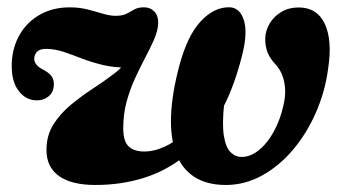

<svg xmlns="http://www.w3.org/2000/svg" viewBox="-20 -500 953 533"><path d="M617.3 -479.8Q645.8 -479 657 -443.9Q668.2 -408.9 651.8 -345.2Q627.5 -248.6 587.8 -180.4Q548.1 -112.1 495.7 -69.2Q443.3 -26.3 380 -6.4Q316.8 13.5 244.6 13.5Q178.2 13.5 143.4 -11.6Q108.6 -36.7 109 -84.9Q109.3 -124.7 128.5 -154.9Q147.7 -185.1 177 -209.3Q206.4 -233.5 238.2 -254.3Q270.1 -275.1 296.9 -295.5Q323.8 -315.9 336.9 -339.4L331.3 -312.5Q293.5 -312.5 263 -320.2Q232.6 -327.8 206.7 -337.8Q180.9 -347.8 157.1 -355.9Q133.3 -363.9 109.2 -364.3Q92.3 -364.7 84.1 -357.5Q75.9 -350.2 75.1 -338.9Q73.9 -320.2 98 -307.7Q114.7 -299.1 122.3 -289.5Q129.9 -279.8 129.5 -265.1Q129.1 -244 115.1 -232.7Q101.1 -221.4 83 -221.4Q50.9 -221.4 30.8 -249Q10.7 -276.5 12.7 -325.5Q14.7 -369.8 35.2 -404.7Q55.6 -439.6 91.3 -459.6Q127 -479.6 173.7 -479.6Q200.5 -479.6 223.3 -473.7Q246.1 -467.9 265.4 -462Q284.8 -456.1 301.1 -456.1Q320.3 -456.1 331.6 -462Q342.9 -468 353.3 -473.9Q363.7 -479.9 380.1 -479.7Q397.4 -479.6 408.6 -467.8Q419.9 -456 419.2 -433.4Q417.4 -412 406.9 -388.6Q396.5 -365.2 382.4 -338.5Q368.3 -311.8 354.5 -281.8Q340.8 -251.8 331.4 -217.4Q322.1 -183.1 322.1 -143.8Q322.1 -108.5 336.8 -93.9Q351.6 -79.4 380.7 -79.4Q408.7 -79.4 439.7 -94.1Q470.7 -108.8 503.2 -141.2Q535.8 -173.7 568.2 -227.3Q600.6 -280.9 630.8 -358.6Q608.6 -270 602.4 -212.6Q596.2 -155.2 601.5 -122.8Q606.9 -90.4 620.2 -77.3Q633.6 -64.3 650.9 -64.3Q670 -64.3 688.1 -75.6Q706.3 -86.9 722.4 -107.6Q738.5 -128.4 750.7 -156.8Q762.9 -185.2 769.2 -219Q773 -240.9 770.9 -259.8Q768.9 -278.7 762.3 -294.2Q755.7 -309.6 745 -321.2Q731 -335.5 723.4 -353Q715.9 -370.5 716.3 -394Q717.1 -415.4 728.7 -435Q740.4 -454.6 761.1 -466.9Q781.9 -479.3 809 -479.3Q860.4 -479.3 881.6 -433.8Q902.9 -388.4 891 -310.2Q882.6 -245.8 856.9 -187.3Q831.2 -128.9 792.9 -83.7Q754.6 -38.6 707.1 -12.6Q659.6 13.5 607.2 13.5Q553.1 13.5 518.3 -9.7Q483.5 -32.9 467.9 -76.2Q452.4 -119.5 454.9 -180.4Q457.5 -241.2 477.6 -316.8Q500.1 -401.3 537.5 -441.1Q574.9 -480.9 617.3 -479.8Z"/></svg>

Font: Fraunces
Style: Italic
Weight: 900
Italic angle: -16°
Version: Version 1.000;[0bf87f6ff]